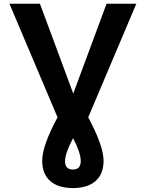

<svg xmlns="http://www.w3.org/2000/svg" viewBox="-20 -752 755 1002"><path d="M200.2 86.9Q200.2 8.8 280.3 -139.6L29.3 -732.4H188.5L362.3 -263.7L536.1 -732.4H691.4L440.4 -139.6Q520.5 9.8 520.5 86.9Q520.5 156.2 478.5 192.9Q436.5 229.5 360.4 229.5Q284.2 229.5 242.2 192.9Q200.2 156.2 200.2 86.9ZM361.3 -31.2Q320.3 46.9 319.3 88.9Q319.3 132.8 360.4 132.8Q401.4 132.8 401.4 88.9Q401.4 45.9 361.3 -31.2Z"/></svg>

Font: Nasu
Style: Bold
Weight: 700
Designer: Ryoko NISHIZUKA (kana &amp; ideographs); Paul D. Hunt (Latin, Greek &amp; Cyrillic); Wenlong ZHANG (bopomofo); Sandoll C
Version: Version 2014.1215